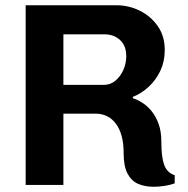

<svg xmlns="http://www.w3.org/2000/svg" viewBox="-20 -706 717 733"><path d="M567 7Q533 7 507.5 -4Q482 -15 467 -43Q452 -71 452 -122Q452 -159 444.5 -186.5Q437 -214 422.5 -233.5Q408 -253 388.5 -262.5Q369 -272 346 -272H222V0H78V-686H423Q472 -686 514 -665Q556 -644 582.5 -606Q609 -568 609 -515Q609 -472 592.5 -436.5Q576 -401 548 -375Q520 -349 487 -336V-331Q504 -326 523 -314Q542 -302 558.5 -282Q575 -262 585.5 -233Q596 -204 596 -165Q596 -136 598.5 -114.5Q601 -93 606.5 -77.5Q612 -62 622 -52Q632 -42 647 -37V-6Q631 0 609.5 3.5Q588 7 567 7ZM222 -382H377Q401 -382 420 -397.5Q439 -413 450.5 -438Q462 -463 462 -492Q462 -531 438.5 -553Q415 -575 378 -575H222Z"/></svg>

Font: Chivo Medium SemiBold
Style: Regular
Weight: 600
Version: Version 2.002